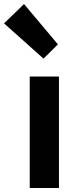

<svg xmlns="http://www.w3.org/2000/svg" viewBox="-70 -944 394 964"><path d="M79.3 0V-559.8H226V0ZM148.5 -649.7 -49.7 -826.6 50.6 -923.7 220.8 -721.2Z"/></svg>

Font: Noto Sans TC Thin
Style: Regular
Weight: 100
Designer: Ryoko NISHIZUKA 西塚涼子 (kana, bopomofo & ideographs); Paul D. Hunt (Latin, Greek & Cyrillic); Sandoll Communications 산돌커뮤니
Foundry: Adobe
Version: Version 2.004-H2;hotconv 1.0.118;makeotfexe 2.5.65603